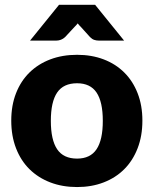

<svg xmlns="http://www.w3.org/2000/svg" viewBox="-20 -748 621 776"><path d="M291.5 -526.5Q350.5 -526.5 399 -508Q447.5 -489.5 482.2 -455Q517 -420.5 536.2 -371.2Q555.5 -322 555.5 -260.5Q555.5 -198.5 536.2 -148.8Q517 -99 482.2 -64.2Q447.5 -29.5 399 -10.8Q350.5 8 291.5 8Q232 8 183.2 -10.8Q134.5 -29.5 99.2 -64.2Q64 -99 44.8 -148.8Q25.5 -198.5 25.5 -260.5Q25.5 -322 44.8 -371.2Q64 -420.5 99.2 -455Q134.5 -489.5 183.2 -508Q232 -526.5 291.5 -526.5ZM291.5 -107Q345 -107 370.2 -144.8Q395.5 -182.5 395.5 -259.5Q395.5 -336.5 370.2 -374Q345 -411.5 291.5 -411.5Q236.5 -411.5 211 -374Q185.5 -336.5 185.5 -259.5Q185.5 -182.5 211 -144.8Q236.5 -107 291.5 -107ZM481.5 -584H378.5Q369.5 -584 361 -586.8Q352.5 -589.5 344 -598L306.5 -639.5Q303.5 -642.5 300.2 -646Q297 -649.5 294 -653.5Q291 -649.5 287.8 -646Q284.5 -642.5 281.5 -639.5L243 -598Q235.5 -591 226.5 -587.5Q217.5 -584 208.5 -584H101.5L218.5 -728.5H364.5Z"/></svg>

Font: Lato ExtraBold
Style: Regular
Weight: 800
Designer: Lukasz Dziedzic with Adam Twardoch and Botio Nikoltchev
Foundry: tyPoland Lukasz Dziedzic
Version: Version 2.015; 2015-08-06; http://www.latofonts.com/